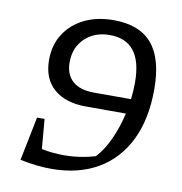

<svg xmlns="http://www.w3.org/2000/svg" viewBox="-72 -676 714 752"><g transform="rotate(10 284.5 -300.0)"><path d="M121 -180 131 -62Q174 -53 222 -53Q282 -53 344 -71Q374 -103 396 -151.5Q418 -200 431 -256H273Q190 -256 144 -296.5Q98 -337 98 -411Q98 -470 126 -514Q154 -558 204 -583Q254 -608 321 -608Q424 -608 474 -549Q524 -490 524 -369Q524 -249 482.5 -165Q441 -81 364 -36.5Q287 8 180 8Q121 8 56 -6L91 -180ZM294 -315H441Q445 -349 445 -382Q445 -548 316 -548Q256 -548 217.5 -511.5Q179 -475 179 -416Q179 -367 208.5 -341Q238 -315 294 -315Z"/></g></svg>

Font: Piazzolla SC
Style: Italic
Weight: 400
Italic angle: -11.3°
Designer: Juan Pablo del Peral
Foundry: Huerta Tipografica
Version: Version 1.330